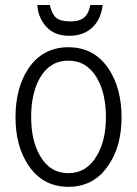

<svg xmlns="http://www.w3.org/2000/svg" viewBox="-20 -717 540 755"><path d="M249 -531.2Q147.5 -531.2 90.8 -446.3Q41 -370.1 41 -255.9Q41 -143.6 90.8 -68.4Q147.5 17.6 249 17.6Q350.6 17.6 407.2 -68.4Q458 -142.6 458 -255.9Q458 -370.1 407.2 -446.3Q350.6 -531.2 249 -531.2ZM249 -478.5Q321.3 -478.5 361.3 -410.2Q396.5 -349.6 396.5 -256.8Q396.5 -165 361.3 -105.5Q321.3 -36.1 249 -36.1Q175.8 -36.1 136.7 -105.5Q102.5 -165 102.5 -256.8Q102.5 -349.6 136.7 -410.2Q175.8 -478.5 249 -478.5ZM335 -697.3Q329.1 -666 314.5 -651.4Q295.9 -632.8 257.8 -632.8Q216.8 -632.8 200.2 -647.5Q184.6 -661.1 175.8 -697.3H127Q128.9 -656.2 152.3 -624Q185.5 -576.2 252 -576.2Q310.5 -576.2 345.7 -611.3Q377 -642.6 383.8 -697.3Z"/></svg>

Font: DotumChe
Style: Regular
Weight: 400
Monospace: yes
Version: Version 2.21